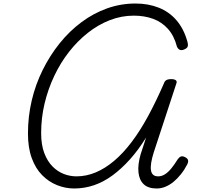

<svg xmlns="http://www.w3.org/2000/svg" viewBox="-20 -1055 1144 1092"><path d="M402 17Q352 17 304.5 -2Q257 -21 219.5 -59Q182 -97 160.5 -156Q139 -215 139 -296Q139 -392 160.5 -483.5Q182 -575 223 -657.5Q264 -740 319.5 -809Q375 -878 443.5 -929Q512 -980 589.5 -1007.5Q667 -1035 751 -1035Q823 -1035 882.5 -1011.5Q942 -988 983.5 -940Q1025 -892 1045 -821Q1051 -801 1047.5 -790.5Q1044 -780 1026 -773Q1011 -767 1001 -772.5Q991 -778 986 -791Q970 -852 935 -891Q900 -930 850.5 -948Q801 -966 741 -966Q671 -966 605 -940.5Q539 -915 480 -868.5Q421 -822 372.5 -760Q324 -698 288.5 -623Q253 -548 233.5 -466Q214 -384 214 -298Q214 -231 232 -184Q250 -137 279 -108Q308 -79 343 -65.5Q378 -52 415 -52Q471 -52 524.5 -74.5Q578 -97 629 -140Q680 -183 728.5 -247Q777 -311 822.5 -395Q868 -479 912 -580Q916 -593 925.5 -599Q935 -605 954 -605Q971 -605 979.5 -599Q988 -593 983 -580L854 -187Q844 -155 840 -130Q836 -105 838.5 -87.5Q841 -70 851 -61Q861 -52 880 -52Q899 -52 917 -63Q935 -74 953 -95.5Q971 -117 990 -148Q998 -160 1008 -164.5Q1018 -169 1033 -161Q1047 -154 1049.5 -144Q1052 -134 1045 -120Q1029 -89 1008.5 -63.5Q988 -38 966.5 -20.5Q945 -3 921 7Q897 17 871 17Q823 17 797.5 -7Q772 -31 767.5 -75Q763 -119 780 -178L811 -273Q767 -202 719 -148.5Q671 -95 620 -57.5Q569 -20 514.5 -1.5Q460 17 402 17Z"/></svg>

Font: Playwrite CO Light
Style: Regular
Weight: 300
Version: Version 1.002